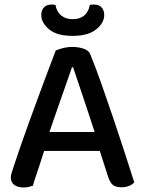

<svg xmlns="http://www.w3.org/2000/svg" viewBox="-20 -822 641 851"><path d="M304 -524H299Q286 -485 267.5 -433.5Q249 -382 230 -326.5Q211 -271 194 -222L185 -182Q179 -164 171 -139Q163 -114 154.5 -87.5Q146 -61 138 -38Q130 -15 126 1Q117 4 107.5 6.5Q98 9 84 9Q60 9 44 -2Q28 -13 28 -35Q28 -45 31.5 -55.5Q35 -66 39 -79Q50 -113 67 -162.5Q84 -212 105 -270Q126 -328 148 -387.5Q170 -447 190.5 -502Q211 -557 227 -598Q237 -603 258 -608.5Q279 -614 300 -614Q328 -614 351.5 -606Q375 -598 381 -579Q404 -523 429.5 -450.5Q455 -378 481.5 -300Q508 -222 532 -148Q556 -74 575 -14Q567 -4 552 2Q537 8 519 8Q492 8 480 -2.5Q468 -13 460 -36L413 -182L402 -229Q384 -285 365.5 -340.5Q347 -396 331 -443.5Q315 -491 304 -524ZM137 -153 174 -237H438L455 -153ZM302 -737Q334 -737 353.5 -753.5Q373 -770 378 -800Q382 -801 386.5 -801.5Q391 -802 395 -802Q418 -802 430 -789.5Q442 -777 442 -755Q442 -721 406.5 -692Q371 -663 302 -663Q232 -663 197.5 -692Q163 -721 163 -755Q163 -777 175 -789.5Q187 -802 209 -802Q214 -802 218.5 -801.5Q223 -801 226 -800Q231 -770 251 -753.5Q271 -737 302 -737Z"/></svg>

Font: Baloo Bhaijaan 2 Medium
Style: Regular
Weight: 500
Designer: Sanskriti Dholi, Noopur Datye and Ek Type
Foundry: Ek Type
Version: Version 1.701